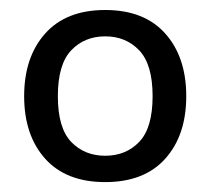

<svg xmlns="http://www.w3.org/2000/svg" viewBox="-20 -749 421 384"><path d="M28.3 -556.6Q28.3 -634.8 70.3 -681.9Q112.3 -729 190.4 -729Q268.6 -729 310.5 -681.9Q352.5 -634.8 352.5 -556.6Q352.5 -478.5 310.5 -431.6Q268.6 -384.8 190.4 -384.8Q112.3 -384.8 70.3 -431.6Q28.3 -478.5 28.3 -556.6ZM95.7 -556.6Q95.7 -493.2 122.3 -465.3Q148.9 -437.5 190.4 -437.5Q231.9 -437.5 258.5 -465.3Q285.2 -493.2 285.2 -556.6Q285.2 -620.1 258.5 -648.2Q231.9 -676.3 190.4 -676.3Q148.9 -676.3 122.3 -648.2Q95.7 -620.1 95.7 -556.6Z"/></svg>

Font: Istok Web
Style: Regular
Weight: 400
Designer: Andrey V. Panov
Foundry: Andrey V. Panov
Version: Version 1.0.2g